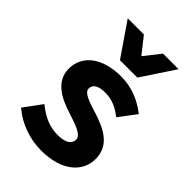

<svg xmlns="http://www.w3.org/2000/svg" viewBox="-218 -807 907 907"><g transform="rotate(45 235.5 -353.5)"><path d="M234 12C372 12 445 -56 445 -142C445 -236 364 -270 294 -293C231 -312 186 -327 186 -354C186 -377 203 -396 256 -396C297 -396 333 -381 366 -356L374 -350L439 -436L431 -442C389 -473 332 -503 254 -503C128 -503 53 -442 53 -354C53 -268 133 -230 204 -208C266 -188 315 -171 315 -142C315 -116 295 -95 238 -95C184 -95 142 -114 98 -148L90 -154L24 -64L32 -58C82 -17 155 12 234 12ZM422 -719H318L254 -638L190 -719H82L196 -553H312Z"/></g></svg>

Font: Falling Sky
Style: SeBd
Weight: 600
Designer: Paul D. Hunt
Foundry: Adobe Systems Incorporated
Version: Version 1.02